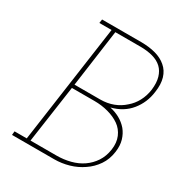

<svg xmlns="http://www.w3.org/2000/svg" viewBox="-167 -814 866 927"><g transform="rotate(30 266.5 -350.0)"><path d="M37 -21 35 0H270Q311 0 351 -11.5Q391 -23 424 -46Q457 -68 480 -101.5Q503 -135 509 -180Q514 -216 505.5 -245Q497 -274 479 -296Q460 -318 434.5 -332Q409 -346 380 -352Q446 -369 484 -416Q522 -463 530 -525Q537 -571 527 -604.5Q517 -638 492 -659Q468 -680 432 -690Q396 -700 350 -700H133L130 -679H198L105 -21ZM172 -341H298Q338 -341 375 -331Q412 -321 439 -302Q466 -283 479.5 -251.5Q493 -220 487 -179Q481 -139 461.5 -109.5Q442 -80 413 -60Q384 -40 347 -30.5Q310 -21 271 -21H126ZM219 -679H359Q397 -679 428 -670.5Q459 -662 479 -643Q498 -625 506.5 -596Q515 -567 510 -526Q505 -490 489 -460Q473 -430 448 -409Q423 -386 390 -373.5Q357 -361 318 -361H175Z"/></g></svg>

Font: Josefin Slab Thin ExtraLight
Style: Italic
Weight: 250
Italic angle: -12°
Version: Version 2.000